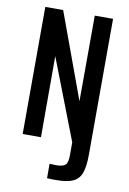

<svg xmlns="http://www.w3.org/2000/svg" viewBox="-87 -644 590 879"><g transform="rotate(10 208.0 -205.0)"><path d="M239 181Q231 181 217.5 181Q204 181 195 180V113L226 114Q257 114 268.5 103Q280 92 280 59V-2L135 -377V0H50L51 -591H134L280 -193L281 -591H366L365 40Q365 95 354 125.5Q343 156 315.5 168.5Q288 181 239 181Z"/></g></svg>

Font: Alumni Sans SemiBold
Style: Regular
Weight: 600
Designer: Robert E. Leuschke
Foundry: Robert E. Leuschke
Version: Version 1.018